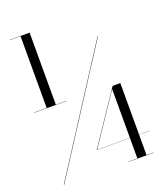

<svg xmlns="http://www.w3.org/2000/svg" viewBox="-162 -914 964 1124"><g transform="rotate(-20 320.0 -351.5)"><path d="M40 100 523.5 -650H526L42.5 100ZM22 -356V-357.5H223V-356ZM441 103V101.5H498V-330.5L294 -26.5H621V-25.5H291L507 -347H555V101.5H600V103ZM100 -356.5V-804.5H32V-806H157V-356.5Z"/></g></svg>

Font: Bodoni Moda 72pt
Style: Regular
Weight: 400
Designer: Owen Earl
Foundry: indestructible type
Version: Version 2.005